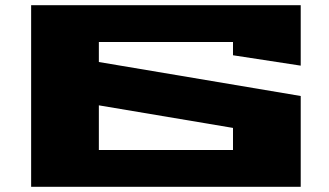

<svg xmlns="http://www.w3.org/2000/svg" viewBox="-20 -720 1269 740"><path d="M100 0V-700H1139V-467L878 -507V-558H361V-481L1139 -350V0ZM361 -142H878V-227L361 -314Z"/></svg>

Font: Stalin One
Style: Regular
Weight: 400
Designer: Jovanny Lemonad
Foundry: Alexey Maslov, Jovanny Lemonad
Version: Version 3.002; ttfautohint (v0.91) -l 8 -r 50 -G 200 -x 0 -w